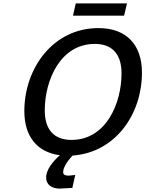

<svg xmlns="http://www.w3.org/2000/svg" viewBox="-20 -902 854 1128"><path d="M709 -810 726 -882H425L409 -810ZM251 141C251 184 285 206 331 206L405 202L422 126L382 130C357 129 351 121 351 109C351 80 379 41 406 12C660 -6 814 -233 814 -475C814 -635 727 -737 558 -737C293 -737 123 -502 123 -249C123 -105 194 -8 332 10C294 43 251 93 251 141ZM400 -80C290 -80 243 -149 243 -253C243 -430 334 -644 537 -644C647 -644 694 -575 694 -471C694 -294 603 -80 400 -80Z"/></svg>

Font: Perun Medium Italic
Style: Regular
Weight: 500
Italic angle: -12°
Foundry: Copyright (c) Stefan Peev, Context Ltd, 2016
Version: Version 1.026